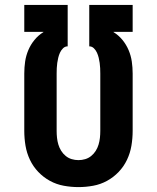

<svg xmlns="http://www.w3.org/2000/svg" viewBox="-20 -755 640 783"><path d="M300 8Q270 8 240 2.5Q210 -3 183.5 -17.5Q157 -32 136 -54Q115 -76 102 -103.5Q89 -131 84 -161Q79 -191 79 -221V-455Q79 -480 82.5 -504Q86 -528 95.5 -550.5Q105 -573 120.5 -592Q136 -611 157 -624V-625H79V-735H256V-566Q245 -566 237 -558Q229 -550 224.5 -540Q220 -530 217.5 -519.5Q215 -509 213.5 -498.5Q212 -488 211.5 -477Q211 -466 211 -455V-221Q211 -207 212.5 -193Q214 -179 218 -165.5Q222 -152 229.5 -140Q237 -128 248 -119Q259 -110 272.5 -106Q286 -102 300 -102Q314 -102 327.5 -106Q341 -110 352 -119Q363 -128 370.5 -140Q378 -152 382 -165.5Q386 -179 387.5 -193Q389 -207 389 -221V-455Q389 -466 388.5 -477Q388 -488 386.5 -498.5Q385 -509 382.5 -519.5Q380 -530 375.5 -540Q371 -550 363 -558Q355 -566 344 -566V-735H521V-625H443V-624Q464 -611 479.5 -592Q495 -573 504.5 -550.5Q514 -528 517.5 -504Q521 -480 521 -455V-221Q521 -191 516 -161Q511 -131 498 -103.5Q485 -76 464 -54Q443 -32 416.5 -17.5Q390 -3 360 2.5Q330 8 300 8Z"/></svg>

Font: Iosevka Extrabold Extended
Style: Regular
Weight: 800
Width: 7
Monospace: yes
Designer: Belleve Invis
Foundry: Belleve Invis
Version: Version 32.5.0; ttfautohint (v1.8.4)